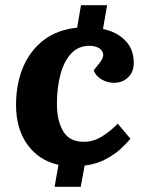

<svg xmlns="http://www.w3.org/2000/svg" viewBox="-20 -678 569 742"><path d="M191 44 206 -41Q130 -58 86 -119Q42 -180 42 -273Q42 -352 68.5 -416.5Q95 -481 147.5 -522Q200 -563 278 -571L293 -658H394L378 -566Q431 -555 464 -521.5Q497 -488 497 -435Q497 -401 475.5 -379.5Q454 -358 420 -358Q396 -358 373.5 -370.5Q351 -383 342 -406L365 -435Q381 -455 378.5 -470Q376 -485 361 -493Q346 -501 325 -501Q283 -501 255 -471Q227 -441 213.5 -390Q200 -339 200 -276Q200 -212 224 -171Q248 -130 304 -130Q340 -130 373 -150Q406 -170 435 -200L484 -142Q473 -128 449.5 -105.5Q426 -83 390 -63.5Q354 -44 307 -38L292 44Z"/></svg>

Font: Literata 12pt
Style: Bold Italic
Weight: 700
Italic angle: -2°
Designer: Latin by Veronika Burian and Jose Scaglione. Greek by Irene Vlachou. Cyrillic by Vera Evstafieva
Foundry: TypeTogether
Version: Version 3.002